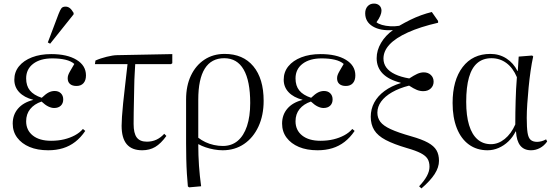

<svg xmlns="http://www.w3.org/2000/svg" viewBox="-20 -825 3093 1072"><path d="M249 14Q189 14 145 -4.5Q101 -23 76 -56.5Q51 -90 51 -135Q51 -184 80.5 -218.5Q110 -253 165 -267V-268Q115 -281 87.5 -310Q60 -339 60 -380Q60 -423 86 -455Q112 -487 158.5 -505Q205 -523 266 -523Q355 -523 407.5 -491Q460 -459 460 -404Q460 -376 446 -360.5Q432 -345 407 -345Q384 -345 371 -356Q358 -367 358 -388Q358 -397 361 -406Q364 -415 372.5 -429.5Q381 -444 395 -468Q377 -484 345.5 -491.5Q314 -499 272 -499Q205 -499 165.5 -469Q126 -439 126 -387Q126 -346 147 -320Q168 -294 213 -279Q236 -301 252 -309Q268 -317 285 -317Q307 -317 320 -304Q333 -291 333 -270Q333 -248 319.5 -235Q306 -222 282 -222Q267 -222 249.5 -230.5Q232 -239 212 -258Q171 -244 148.5 -216Q126 -188 126 -148Q126 -98 163 -68.5Q200 -39 265 -39Q305 -39 338 -47Q371 -55 398 -69.5Q425 -84 443 -105L456 -94Q431 -57 400 -33Q369 -9 331.5 2.5Q294 14 249 14ZM260 -581 247 -588 307 -747Q316 -770 323 -779Q330 -788 346 -788Q359 -788 369.5 -780Q380 -772 391 -753V-745Z M774 14Q716 14 687.5 -20Q659 -54 659 -123Q659 -141 661 -173Q663 -205 667.5 -249Q672 -293 678.5 -348Q685 -403 692 -467H510L513 -487Q526 -493 542.5 -498.5Q559 -504 575.5 -508Q592 -512 607 -514.5Q622 -517 634 -517L942 -523V-472L935 -467H735Q734 -445 732 -413.5Q730 -382 729.5 -345Q729 -308 728 -269.5Q727 -231 726.5 -196Q726 -161 726 -133Q726 -81 743.5 -57.5Q761 -34 800 -34Q829 -34 853 -45Q877 -56 897 -78L909 -66Q878 -23 846.5 -4.5Q815 14 774 14Z M1036 221 1029 216Q1026 186 1023.5 146Q1021 106 1020 62Q1019 18 1019 -24V-270Q1019 -346 1046 -403Q1073 -460 1121.5 -492Q1170 -524 1234 -524Q1337 -524 1394.5 -455Q1452 -386 1452 -262Q1452 -181 1423 -118.5Q1394 -56 1342.5 -21Q1291 14 1223 14Q1200 14 1175 9.5Q1150 5 1128 -2.5Q1106 -10 1088 -20H1087Q1087 11 1088 41Q1089 71 1091 100Q1093 129 1096 157.5Q1099 186 1103 215ZM1224 -10Q1273 -10 1307 -38.5Q1341 -67 1359 -121Q1377 -175 1377 -250Q1377 -373 1340.5 -436.5Q1304 -500 1232 -500Q1160 -500 1123.5 -442Q1087 -384 1087 -268V-56Q1105 -42 1127 -31.5Q1149 -21 1174.5 -15.5Q1200 -10 1224 -10Z M1753 14Q1693 14 1649 -4.5Q1605 -23 1580 -56.5Q1555 -90 1555 -135Q1555 -184 1584.5 -218.5Q1614 -253 1669 -267V-268Q1619 -281 1591.5 -310Q1564 -339 1564 -380Q1564 -423 1590 -455Q1616 -487 1662.5 -505Q1709 -523 1770 -523Q1859 -523 1911.5 -491Q1964 -459 1964 -404Q1964 -376 1950 -360.5Q1936 -345 1911 -345Q1888 -345 1875 -356Q1862 -367 1862 -388Q1862 -397 1865 -406Q1868 -415 1876.5 -429.5Q1885 -444 1899 -468Q1881 -484 1849.5 -491.5Q1818 -499 1776 -499Q1709 -499 1669.5 -469Q1630 -439 1630 -387Q1630 -346 1651 -320Q1672 -294 1717 -279Q1740 -301 1756 -309Q1772 -317 1789 -317Q1811 -317 1824 -304Q1837 -291 1837 -270Q1837 -248 1823.5 -235Q1810 -222 1786 -222Q1771 -222 1753.5 -230.5Q1736 -239 1716 -258Q1675 -244 1652.5 -216Q1630 -188 1630 -148Q1630 -98 1667 -68.5Q1704 -39 1769 -39Q1809 -39 1842 -47Q1875 -55 1902 -69.5Q1929 -84 1947 -105L1960 -94Q1935 -57 1904 -33Q1873 -9 1835.5 2.5Q1798 14 1753 14Z M2333 227 2320 215Q2348 186 2363 158.5Q2378 131 2378 106Q2378 79 2367 61.5Q2356 44 2329 30Q2302 16 2253 2Q2178 -20 2133.5 -43.5Q2089 -67 2069.5 -98.5Q2050 -130 2050 -173Q2050 -216 2069.5 -252.5Q2089 -289 2127 -317Q2165 -345 2217 -361V-363Q2150 -380 2116.5 -414.5Q2083 -449 2083 -500Q2083 -544 2107.5 -585.5Q2132 -627 2174 -657Q2104 -652 2061.5 -677.5Q2019 -703 2019 -751Q2019 -775 2032.5 -790Q2046 -805 2068 -805Q2087 -805 2098.5 -794Q2110 -783 2110 -765Q2110 -753 2103 -736.5Q2096 -720 2082 -701Q2092 -692 2112.5 -686Q2133 -680 2159 -678.5Q2185 -677 2209 -681Q2240 -699 2270.5 -714Q2301 -729 2331.5 -740Q2362 -751 2391 -758L2426 -708V-698Q2326 -675 2257.5 -644Q2189 -613 2155 -576.5Q2121 -540 2121 -498Q2121 -470 2137 -448Q2153 -426 2185.5 -410.5Q2218 -395 2265 -387Q2291 -404 2309.5 -412.5Q2328 -421 2346 -421Q2370 -421 2385.5 -406.5Q2401 -392 2401 -369Q2401 -346 2385 -331Q2369 -316 2343 -316Q2325 -316 2307.5 -323Q2290 -330 2264 -347Q2209 -333 2169 -310Q2129 -287 2108 -258Q2087 -229 2087 -196Q2087 -167 2103.5 -145Q2120 -123 2161 -104Q2202 -85 2276 -64Q2336 -47 2369.5 -28.5Q2403 -10 2417 14Q2431 38 2431 73Q2431 109 2407 146.5Q2383 184 2333 227Z M2702 14Q2642 14 2598 -18Q2554 -50 2530.5 -109.5Q2507 -169 2507 -250Q2507 -377 2563 -450.5Q2619 -524 2718 -524Q2768 -524 2807.5 -498.5Q2847 -473 2869 -429H2871L2876 -509L2951 -515L2957 -510Q2949 -474 2942.5 -429Q2936 -384 2931.5 -337Q2927 -290 2924 -246Q2921 -202 2921 -167Q2921 -113 2925.5 -84Q2930 -55 2943 -44Q2956 -33 2979 -33Q2990 -33 3003.5 -36.5Q3017 -40 3029 -47L3035 -35Q3018 -11 2994.5 1.5Q2971 14 2945 14Q2906 14 2885 -12Q2864 -38 2861 -91H2859Q2843 -59 2818.5 -35.5Q2794 -12 2764 1Q2734 14 2702 14ZM2721 -20Q2762 -20 2798 -49Q2834 -78 2857 -130Q2857 -165 2857.5 -197.5Q2858 -230 2859 -262.5Q2860 -295 2861.5 -327.5Q2863 -360 2866 -394Q2844 -446 2807.5 -473Q2771 -500 2724 -500Q2677 -500 2645.5 -473.5Q2614 -447 2598.5 -393Q2583 -339 2583 -256Q2583 -179 2599 -126.5Q2615 -74 2646 -47Q2677 -20 2721 -20Z"/></svg>

Font: Literata 60pt Light
Style: Regular
Weight: 300
Designer: Latin by Veronika Burian and Jose Scaglione. Greek by Irene Vlachou. Cyrillic by Vera Evstafieva.
Foundry: TypeTogether
Version: Version 3.103;gftools[0.9.29]